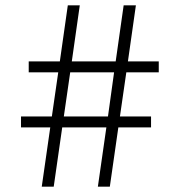

<svg xmlns="http://www.w3.org/2000/svg" viewBox="-20 -702 677 722"><path d="M137 0 169 -223H59V-264H175L199 -430H88V-471H205L235 -682H280L250 -471H415L445 -682H491L461 -471H577V-430H455L431 -264H548V-223H425L393 0H348L380 -223H214L182 0ZM220 -264H386L409 -430H244Z"/></svg>

Font: Outfit Extra Light
Style: Regular
Weight: 200
Designer: Rodrigo Fuenzalida
Foundry: fragTYPE
Version: Version 1.000